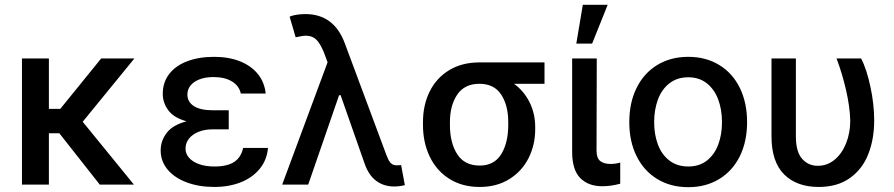

<svg xmlns="http://www.w3.org/2000/svg" viewBox="-20 -776 3758 807"><path d="M185.5 -318.4H233.4L405.3 -530.3H544.9L327.6 -264.2L543 0H399.4L229.5 -215.8H185.5V0H72.3V-530.3H185.5Z M764.2 -266.1Q710.9 -280.8 687.5 -312.3Q664.1 -343.8 664.1 -381.8Q664.1 -430.2 691.4 -465.3Q718.8 -500.5 767.6 -518.8Q816.4 -537.1 879.9 -537.1Q940.9 -537.1 988 -518.6Q1035.2 -500 1063.5 -465.3Q1091.8 -430.7 1096.7 -382.8H992.2Q985.4 -415 955.1 -433.6Q924.8 -452.1 877 -452.1Q843.8 -452.1 818.8 -442.6Q793.9 -433.1 780.8 -416.5Q767.6 -399.9 767.6 -378.9Q767.6 -347.7 794.9 -330.1Q822.3 -312.5 874 -312.5H941.4V-232.4H874Q841.3 -232.4 815.2 -222.2Q789.1 -211.9 774.4 -193.4Q759.8 -174.8 759.8 -151.4Q759.8 -129.9 774.7 -112.8Q789.6 -95.7 817.1 -85.9Q844.7 -76.2 880.9 -76.2Q935.1 -76.2 964.1 -95.2Q993.2 -114.3 1002 -154.3H1106.4Q1102.1 -104 1072 -66.9Q1042 -29.8 992.4 -10Q942.9 9.8 880.9 9.8Q816.4 9.8 765.1 -9.3Q713.9 -28.3 684.6 -63.2Q655.3 -98.1 655.3 -143.6Q655.3 -184.6 680.9 -217.8Q706.5 -251 764.2 -266.1Z M1512.7 -87.9 1411.6 -376H1405.3L1275.4 0H1166L1356.9 -514.2L1341.8 -554.7Q1326.2 -593.3 1309.3 -609.6Q1292.5 -626 1265.6 -626Q1252 -626 1222.7 -619.1L1197.3 -706.1Q1208 -710.9 1225.8 -713.9Q1243.7 -716.8 1263.7 -716.8Q1384.3 -716.8 1429.7 -592.8L1603.5 -126Q1609.9 -109.9 1614.5 -101.1Q1619.1 -92.3 1627.2 -86.7Q1635.3 -81.1 1647.5 -81.1L1666 -82L1681.6 2Q1661.1 7.8 1636.7 7.8Q1592.8 7.8 1561 -16.1Q1529.3 -40 1512.7 -87.9Z M1995.1 -513.7H2268.6V-423.8H2140.6Q2182.1 -393.6 2205.8 -346.2Q2229.5 -298.8 2229.5 -242.2V-232.4Q2229.5 -167 2201.7 -111.6Q2173.8 -56.2 2120.8 -23.2Q2067.9 9.8 1996.1 9.8Q1922.9 9.8 1868.9 -24.2Q1814.9 -58.1 1786.4 -117.4Q1757.8 -176.8 1757.8 -251V-262.7Q1757.8 -334.5 1786.1 -391.6Q1814.5 -448.7 1868.2 -481.2Q1921.9 -513.7 1995.1 -513.7ZM1996.1 -80.1Q2057.1 -80.1 2086.7 -127.9Q2116.2 -175.8 2116.2 -251V-262.7Q2116.2 -333.5 2086.4 -378.7Q2056.6 -423.8 1995.1 -423.8Q1932.6 -423.8 1901.9 -378.4Q1871.1 -333 1871.1 -262.7V-251Q1871.1 -175.3 1901.9 -127.7Q1932.6 -80.1 1996.1 -80.1Z M2488.3 -530.3 2487.3 -143.6Q2487.3 -111.3 2502.9 -99.1Q2518.6 -86.9 2545.9 -86.9Q2557.1 -86.9 2568.4 -88.6Q2579.6 -90.3 2586.9 -92.8V-3.9Q2548.3 6.8 2511.7 6.8Q2452.6 6.8 2418.7 -27.8Q2384.8 -62.5 2384.8 -137.7V-530.3ZM2429.7 -755.9H2534.2L2468.8 -592.8H2402.3Z M2625 -262.7Q2625 -344.7 2655.8 -406.7Q2686.5 -468.8 2742.7 -502.9Q2798.8 -537.1 2873 -537.1Q2946.8 -537.1 3002.9 -502.9Q3059.1 -468.8 3089.6 -406.5Q3120.1 -344.2 3120.1 -262.7Q3120.1 -181.2 3089.6 -119.4Q3059.1 -57.6 3002.9 -23.4Q2946.8 10.7 2873 10.7Q2798.8 10.7 2742.7 -23.4Q2686.5 -57.6 2655.8 -119.4Q2625 -181.2 2625 -262.7ZM3014.6 -262.7Q3014.6 -314.9 2998.8 -357.7Q2982.9 -400.4 2950.9 -425.8Q2918.9 -451.2 2873 -451.2Q2826.2 -451.2 2793.7 -425.8Q2761.2 -400.4 2745.4 -357.7Q2729.5 -314.9 2729.5 -262.7Q2729.5 -210.4 2745.4 -168.2Q2761.2 -126 2793.7 -101.1Q2826.2 -76.2 2873 -76.2Q2919.4 -76.2 2951.2 -101.1Q2982.9 -126 2998.8 -168.2Q3014.6 -210.4 3014.6 -262.7Z M3325.2 -530.3V-202.1Q3325.2 -138.2 3351.3 -108.6Q3377.4 -79.1 3417 -79.1Q3457 -79.1 3488 -104.7Q3519 -130.4 3536.4 -174.1Q3553.7 -217.8 3553.7 -269.5Q3552.2 -327.1 3536.1 -397.2Q3520 -467.3 3496.1 -530.3H3599.6Q3622.6 -485.4 3638.4 -411.9Q3654.3 -338.4 3654.3 -269.5Q3654.3 -191.4 3629.6 -128.4Q3605 -65.4 3552.5 -27.8Q3500 9.8 3420.9 9.8Q3328.6 9.8 3275.6 -43.2Q3222.7 -96.2 3222.7 -203.1V-530.3Z"/></svg>

Font: Pretendard JP Medium
Style: Regular
Weight: 500
Designer: Base glyphs from Inter by Rasmus Andersson; Hangeul glyphs from Noto Sans CJK(Source Han Sans) by Jang Soo-young and Kan
Foundry: Kil Hyung-jin
Version: Version 1.309